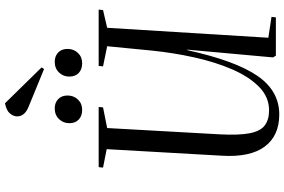

<svg xmlns="http://www.w3.org/2000/svg" viewBox="-210 -946 1170 791"><g transform="rotate(-90 375.5 -551.0)"><path d="M615 -31 701 -18 699 0H541L534 -12L566 -365H564Q520 -166 458 -76Q396 14 299 14Q211 14 166.5 -46Q122 -106 129 -222L156 -697L80 -712L82 -730H330L328 -712L243 -695L217 -230Q213 -152 221.5 -108Q230 -64 253.5 -46Q277 -28 316 -28Q371 -28 413 -69.5Q455 -111 485 -180.5Q515 -250 534 -336Q553 -422 562 -510L580 -695L497 -712L499 -730H731L729 -712L656 -695ZM263 -851Q263 -876 280 -893.5Q297 -911 324 -911Q347 -911 362 -897Q377 -883 377 -858Q377 -833 360.5 -815.5Q344 -798 318 -798Q293 -798 278 -812Q263 -826 263 -851ZM455 -851Q455 -876 472 -893.5Q489 -911 516 -911Q539 -911 554 -897Q569 -883 569 -858Q569 -833 552.5 -815.5Q536 -798 510 -798Q485 -798 470 -812Q455 -826 455 -851ZM493 -965 486 -955 330 -1019Q291 -1035 291 -1066Q291 -1081 303 -1095.5Q315 -1110 345 -1116Z"/></g></svg>

Font: Literata 72pt
Style: Italic
Weight: 400
Italic angle: -2°
Designer: Latin by Veronika Burian and Jose Scaglione. Greek by Irene Vlachou. Cyrillic by Vera Evstafieva
Foundry: TypeTogether
Version: Version 3.002